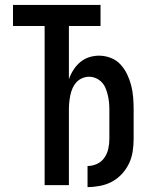

<svg xmlns="http://www.w3.org/2000/svg" viewBox="-20 -755 640 783"><path d="M337 8V-78Q357 -78 375.5 -86.5Q394 -95 405.5 -111.5Q417 -128 421.5 -148Q426 -168 426 -188V-310Q426 -324 424.5 -338.5Q423 -353 419.5 -367.5Q416 -382 410.5 -395.5Q405 -409 395 -419.5Q385 -430 371.5 -436Q358 -442 343 -442Q329 -442 315 -436Q301 -430 291.5 -419.5Q282 -409 276 -395.5Q270 -382 267 -367.5Q264 -353 262.5 -338.5Q261 -324 261 -310V0H162V-649H33V-735H390V-649H261V-432Q268 -452 279.5 -470Q291 -488 307 -501.5Q323 -515 343 -521.5Q363 -528 384 -528Q408 -528 431.5 -519Q455 -510 471.5 -492Q488 -474 498.5 -452Q509 -430 515 -406.5Q521 -383 523 -358.5Q525 -334 525 -310V-188Q525 -163 521 -137Q517 -111 506 -88Q495 -65 477 -45.5Q459 -26 436.5 -14Q414 -2 388 3Q362 8 337 8Z"/></svg>

Font: Iosevka Semibold Extended
Style: Regular
Weight: 600
Width: 7
Monospace: yes
Designer: Belleve Invis
Foundry: Belleve Invis
Version: Version 32.5.0; ttfautohint (v1.8.4)